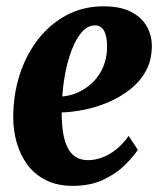

<svg xmlns="http://www.w3.org/2000/svg" viewBox="-20 -590 516 624"><path d="M428 -103Q414 -82 386.8 -54.5Q359.5 -27 317.2 -6.5Q275 14 216 14Q166 14 129.2 -4.5Q92.5 -23 69.2 -54.5Q46 -86 34.5 -125.8Q23 -165.5 23 -209Q23 -281.5 43.8 -346.5Q64.5 -411.5 103.5 -461.8Q142.5 -512 196.5 -540.8Q250.5 -569.5 316.5 -569.5Q370 -569.5 404.5 -552.2Q439 -535 456 -506Q473 -477 473.5 -441.5Q473.5 -394.5 454 -359.2Q434.5 -324 402 -298.8Q369.5 -273.5 330.8 -257.2Q292 -241 252.8 -233.2Q213.5 -225.5 180.5 -224.5Q180.5 -186.5 185.2 -157.5Q190 -128.5 200.5 -108.8Q211 -89 227.2 -79.2Q243.5 -69.5 266.5 -69.5Q288 -69.5 311 -77.8Q334 -86 356.8 -103.8Q379.5 -121.5 398 -148.5ZM289.5 -507.5Q264.5 -507.5 245.2 -484.8Q226 -462 212.8 -426.8Q199.5 -391.5 192 -351.5Q184.5 -311.5 182.5 -276.5Q206 -278.5 227.5 -287.2Q249 -296 267.5 -310.2Q286 -324.5 299.5 -343.8Q313 -363 320.5 -386.8Q328 -410.5 328 -438Q328 -473 318 -490.2Q308 -507.5 289.5 -507.5Z"/></svg>

Font: Merriweather 24pt SemiCondensed Black
Style: Italic
Weight: 900
Width: 4
Italic angle: -7.8°
Designer: Eben Sorkin
Foundry: Eben Sorkin
Version: Version 2.101